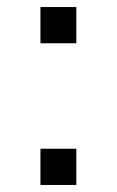

<svg xmlns="http://www.w3.org/2000/svg" viewBox="-20 -526 332 546"><path d="M197 -506V-403H95V-506ZM197 -103V0H95V-103Z"/></svg>

Font: Museo Sans Medium
Style: Regular
Weight: 500
Designer: Jos Buivenga
Foundry: Jos Buivenga & Rosetta Type Foundry (extension, remastering)
Version: Version 3.600;PS 1.000;hotconv 1.0.88;makeotf.lib2.5.647800;